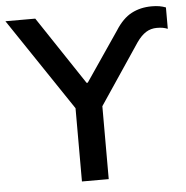

<svg xmlns="http://www.w3.org/2000/svg" viewBox="-51 -764 787 814"><g transform="rotate(-5 342.0 -357.0)"><path d="M265 0V-367L285 -282L1 -705H128L321 -415H326L469 -625Q500 -674 538 -694Q576 -714 624 -714Q643 -714 657 -711.5Q671 -709 684 -704V-613Q674 -617 663.5 -619Q653 -621 638 -621Q612 -621 591.5 -608Q571 -595 552 -568L360 -282L379 -367V0Z"/></g></svg>

Font: Nunito Sans 6pt SemiBold
Style: Regular
Weight: 600
Version: Version 3.101;gftools[0.9.27]